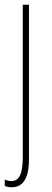

<svg xmlns="http://www.w3.org/2000/svg" viewBox="-22 -547 219 809"><path d="M27 242C67 242 100 216 100 125V-527H74V115C74 179 62 216 26 216C16 216 5 213 -2 209V236C4 239 13 242 27 242Z"/></svg>

Font: Noto Sans Kannada ExtraCondensed Thin
Style: Regular
Weight: 100
Width: 2
Designer: Jelle Bosma - Monotype Design Team
Foundry: Monotype Imaging Inc.
Version: Version 2.005